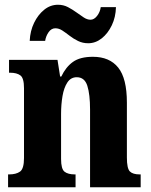

<svg xmlns="http://www.w3.org/2000/svg" viewBox="-20 -788 634 808"><path d="M14 0V-54H18Q48 -54 64.5 -66Q81 -78 81 -123V-417Q81 -459 66 -470.5Q51 -482 22 -482H18V-536H222L233 -466H238Q257 -506 287 -527.5Q317 -549 371 -549Q441 -549 477.5 -503.5Q514 -458 514 -356V-125Q514 -79 526.5 -66.5Q539 -54 568 -54H572V0H359V-327Q359 -391 347.5 -427Q336 -463 303 -463Q278 -463 263.5 -441Q249 -419 243 -383.5Q237 -348 237 -308V-119Q237 -77 251.5 -65.5Q266 -54 295 -54H298V0ZM351 -606Q328 -606 308.5 -615.5Q289 -625 273 -637.5Q257 -650 242.5 -659.5Q228 -669 213 -669Q196 -669 184.5 -652.5Q173 -636 170 -616H105Q107 -658 123.5 -692Q140 -726 166 -747Q192 -768 224 -768Q247 -768 266 -758Q285 -748 301.5 -736Q318 -724 332.5 -714.5Q347 -705 361 -705Q376 -705 388.5 -721Q401 -737 404 -758H468Q467 -716 450.5 -681.5Q434 -647 408 -626.5Q382 -606 351 -606Z"/></svg>

Font: Noto Serif Tamil Condensed ExtraBold
Style: Italic
Weight: 800
Width: 3
Italic angle: -12°
Designer: Indian Type Foundry, Tom Grace, and the Monotype Design Team
Foundry: Monotype Imaging Inc.
Version: Version 2.003; ttfautohint (v1.8.4.7-5d5b)